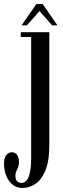

<svg xmlns="http://www.w3.org/2000/svg" viewBox="-72 -683 312 952"><path d="M39.5 249Q-1.5 249 -26.8 214.2Q-52 179.5 -52 127Q-52 100.5 -41.2 86.2Q-30.5 72 -13 72Q4 72 13 85.5Q22 99 22 120Q22 141.5 13.2 157Q4.5 172.5 4.5 188.5Q4.5 209.5 14 216.8Q23.5 224 34 224Q82.5 224 82.5 101V-499.5H31V-523.5H172.5V35.5Q172.5 117 152.5 163.8Q132.5 210.5 102 229.8Q71.5 249 39.5 249ZM35 -557.5 108.5 -663H139.5L212.5 -557.5H186.5L124 -628L61.5 -557.5Z"/></svg>

Font: Imbue 50pt Medium
Style: Regular
Weight: 500
Designer: Tyler Finck
Foundry: Etcetera Type Company
Version: Version 1.102; ttfautohint (v1.8.3)